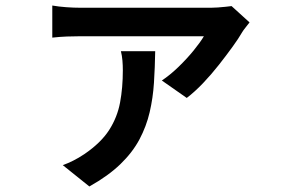

<svg xmlns="http://www.w3.org/2000/svg" viewBox="-20 -582 1040 694"><path d="M882 -501Q876 -493 867.5 -482.5Q859 -472 855 -465Q843 -444 821 -413.5Q799 -383 771.5 -348Q744 -313 714 -281.5Q684 -250 655 -228L565 -291Q595 -311 625 -340Q655 -369 679.5 -399Q704 -429 717 -451Q704 -451 669.5 -451Q635 -451 589 -451Q543 -451 492.5 -451Q442 -451 395.5 -451Q349 -451 315.5 -451Q282 -451 271 -451Q246 -451 221 -450Q196 -449 169 -446V-562Q192 -558 219 -556Q246 -554 271 -554Q282 -554 318 -554Q354 -554 404 -554Q454 -554 508 -554Q562 -554 611 -554Q660 -554 696 -554Q732 -554 743 -554Q753 -554 767.5 -555Q782 -556 795.5 -557.5Q809 -559 817 -560ZM541 -397Q540 -338 536.5 -283Q533 -228 521 -176.5Q509 -125 484 -78Q459 -31 415 11.5Q371 54 303 92L207 15Q226 8 245 -1.5Q264 -11 285 -25Q345 -66 374.5 -112Q404 -158 414 -211.5Q424 -265 424 -328Q424 -346 422.5 -363.5Q421 -381 417 -397Z"/></svg>

Font: Noto Sans TC SemiBold
Style: Regular
Weight: 600
Designer: Ryoko NISHIZUKA  (kana, bopomofo & ideographs); Paul D. Hunt (Latin, Greek & Cyrillic); Sandoll Communications , Soo-you
Foundry: Adobe
Version: Version 2.004-H2;hotconv 1.0.118;makeotfexe 2.5.65603